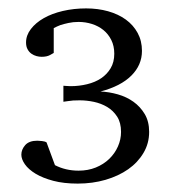

<svg xmlns="http://www.w3.org/2000/svg" viewBox="-20 -812 406 457"><path d="M335 -498Q335 -470.7 321.5 -448Q308.1 -425.3 285.2 -409.2Q262.2 -393.1 231.2 -384Q200.2 -375 165 -375Q131.8 -375 106.9 -381.6Q82 -388.2 64.9 -398.4Q47.9 -408.7 39.3 -420.9Q30.8 -433.1 30.8 -443.8Q30.8 -456.1 40 -466.6Q49.3 -477.1 68.8 -477.1Q72.8 -477.1 79.8 -476.3Q86.9 -475.6 90.8 -473.1L110.8 -418.9Q136.2 -405.8 167 -405.8Q189.5 -405.8 208 -413.3Q226.6 -420.9 240 -433.8Q253.4 -446.8 260.7 -463.4Q268.1 -480 268.1 -498Q268.1 -520 258.8 -534.4Q249.5 -548.8 235.1 -557.4Q220.7 -565.9 203.4 -569.6Q186 -573.2 169.9 -573.2Q161.1 -573.2 154.1 -572.8Q147 -572.3 141.6 -571.3Q135.7 -570.3 130.9 -569.8V-607.9Q132.3 -607.9 137.9 -607.4Q143.6 -606.9 147.9 -606.9Q168.5 -606.9 187.5 -611.6Q206.5 -616.2 220.7 -625.7Q234.9 -635.3 243.4 -649.7Q252 -664.1 252 -684.1Q252 -702.6 244.9 -716.8Q237.8 -731 226.1 -740.5Q214.4 -750 199 -754.9Q183.6 -759.8 167 -759.8Q153.8 -759.8 142.8 -757.3Q131.8 -754.9 124 -752.4Q115.2 -749 107.9 -745.1V-686Q106.4 -685.1 98.9 -680.9Q91.3 -676.8 79.1 -676.8Q73.2 -676.8 66.9 -678.5Q60.5 -680.2 54.9 -684.1Q49.3 -688 45.7 -694.6Q42 -701.2 42 -710.9Q42 -728 53.5 -742.9Q64.9 -757.8 84.2 -768.8Q103.5 -779.8 129.6 -785.9Q155.8 -792 185.1 -792Q212.9 -792 237.3 -785.2Q261.7 -778.3 279.5 -765.4Q297.4 -752.4 307.6 -733.6Q317.9 -714.8 317.9 -690.9Q317.9 -657.2 292.7 -632.1Q267.6 -606.9 219.2 -594.2Q239.7 -593.3 260.5 -587.4Q281.2 -581.5 297.6 -569.8Q314 -558.1 324.5 -540.5Q335 -522.9 335 -498Z"/></svg>

Font: BabelStone Ogham Pictish
Style: Bold Italic
Weight: 700
Italic angle: -30°
Designer: Andrew West
Foundry: BabelStone
Version: Version 1.02 March 14, 2022